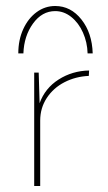

<svg xmlns="http://www.w3.org/2000/svg" viewBox="-20 -620 361 640"><path d="M277 -385 276 -367Q232 -365 195 -346Q158 -327 136 -293.5Q114 -260 114 -218V0H94V-378H109L112 -276Q130 -326 175.5 -355Q221 -384 277 -385ZM289 -442H272Q271 -479 256.5 -511.5Q242 -544 217.5 -563.5Q193 -583 164 -583Q120 -583 90 -541.5Q60 -500 58 -442H41Q41 -487 57.5 -523Q74 -559 102 -579.5Q130 -600 164 -600Q216 -600 251.5 -555Q287 -510 289 -442Z"/></svg>

Font: Josefin Sans Thin
Style: Regular
Weight: 250
Designer: Santiago Orozco
Foundry: Typemade
Version: Version 2.000